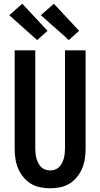

<svg xmlns="http://www.w3.org/2000/svg" viewBox="-20 -1006 540 1034"><path d="M250 8Q223 8 196 2.5Q169 -3 146 -17Q123 -31 105.5 -52.5Q88 -74 77.5 -99Q67 -124 63 -151Q59 -178 59 -205V-735H170V-205Q170 -192 171.5 -178.5Q173 -165 176.5 -152.5Q180 -140 186 -128Q192 -116 201.5 -106.5Q211 -97 224 -92.5Q237 -88 250 -88Q263 -88 276 -92.5Q289 -97 298.5 -106.5Q308 -116 314 -128Q320 -140 323.5 -152.5Q327 -165 328.5 -178.5Q330 -192 330 -205V-735H441V-205Q441 -178 437 -151Q433 -124 422.5 -99Q412 -74 394.5 -52.5Q377 -31 354 -17Q331 -3 304 2.5Q277 8 250 8ZM350 -790 329 -810 200 -924 270 -986 406 -840ZM180 -790 30 -924 100 -986 236 -840Z"/></svg>

Font: Zed Mono
Style: Bold
Weight: 700
Monospace: yes
Designer: Belleve Invis
Foundry: Belleve Invis
Version: Version 1.0.0; ttfautohint (v1.8.4)